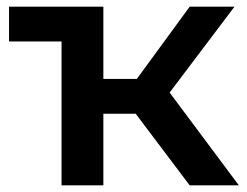

<svg xmlns="http://www.w3.org/2000/svg" viewBox="-20 -554 738 574"><path d="M7 -430V-534H289V-430ZM547 0 354 -256 456 -319 694 0ZM164 0V-534H289V0ZM252 -214V-318H434V-214ZM468 -252 351 -266 547 -534H681Z"/></svg>

Font: MOST Montserrat SemiBold
Style: Regular
Weight: 600
Designer: Julieta Ulanovsky
Foundry: Julieta Ulanovsky
Version: Version 8.000;March 11, 2024;FontCreator 15.0.0.2926 64-bit